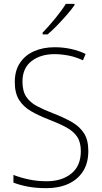

<svg xmlns="http://www.w3.org/2000/svg" viewBox="-20 -970 529 1000"><path d="M440 -184Q440 -120 412 -77Q384 -34 335 -12Q286 10 222 10Q168 10 125.5 2Q83 -6 50 -19V-59Q85 -45 129.5 -35.5Q174 -26 223 -26Q302 -26 351.5 -66Q401 -106 401 -183Q401 -229 382 -257.5Q363 -286 325.5 -306.5Q288 -327 233 -348Q181 -368 141.5 -391Q102 -414 79.5 -449.5Q57 -485 57 -543Q57 -602 84 -642.5Q111 -683 158 -703.5Q205 -724 265 -724Q309 -724 350 -715Q391 -706 426 -689L412 -656Q373 -674 335.5 -681Q298 -688 264 -688Q191 -688 144 -651.5Q97 -615 97 -545Q97 -495 117 -465.5Q137 -436 173 -417Q209 -398 256 -380Q313 -358 354 -334.5Q395 -311 417.5 -276Q440 -241 440 -184ZM368 -943Q352 -920 328 -892.5Q304 -865 278 -838Q252 -811 228 -791H202V-800Q234 -833 268 -874.5Q302 -916 323 -950H368Z"/></svg>

Font: Noto Sans Arabic SemCond ExtLt
Style: Regular
Weight: 200
Width: 4
Designer: Monotype Design Team, Nadine Chahine, Nizar Qandah and Khaled Hosny
Foundry: Monotype Imaging Inc.
Version: Version 2.012; ttfautohint (v1.8.4.7-5d5b)